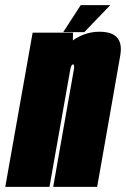

<svg xmlns="http://www.w3.org/2000/svg" viewBox="-66 -727 490 747"><path d="M-45.5 0 61 -600H218L217.5 -570Q265.5 -603.5 321 -603.5Q371.5 -603.5 391 -579Q409.5 -556 402 -512Q386 -420.5 368.5 -320.5L312 0H141L197 -318.5Q217 -431.5 221 -454Q224.5 -473.5 219.5 -476Q219 -476.5 218 -476.5Q211 -476.5 207 -454Q203.5 -433.5 195 -386.5L126.5 0ZM180 -602 248 -707H363L262 -602Z"/></svg>

Font: Anybody UltraCondensed Black
Style: Italic
Weight: 900
Width: 1
Italic angle: -10°
Designer: Tyler Finck
Foundry: Etcetera Type Company
Version: Version 1.010; ttfautohint (v1.8.3) -l 8 -r 50 -G 200 -x 14 